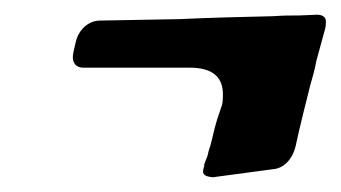

<svg xmlns="http://www.w3.org/2000/svg" viewBox="-20 -498 463 261"><path d="M351 -268C366 -269 378 -282 382 -300C388 -328 395 -355 402 -383C405 -393 408 -404 410 -415L422 -459C423 -463 423 -466 423 -469C423 -475 418 -478 411 -478L387 -477C376 -477 364 -477 352 -476C310 -475 265 -474 224 -472L114 -470C100 -469 87 -458 83 -441L80 -428C80 -427 79 -424 79 -420C79 -413 83 -406 93 -406H238C268 -406 283 -394 283 -370C283 -366 283 -361 282 -356L275 -335C271 -322 269 -311 266 -300C264 -295 263 -290 262 -286L257 -273L258 -274C257 -270 256 -267 256 -265C256 -259 262 -258 269 -257Z"/></svg>

Font: Bangerz
Style: Regular
Weight: 400
Designer: vernon adams
Foundry: Vernon Adams
Version: Version 2.10;December 28, 2023;FontCreator 13.0.0.2683 64-bi